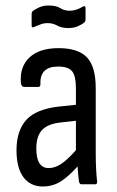

<svg xmlns="http://www.w3.org/2000/svg" viewBox="-20 -670 426 698"><path d="M136 8Q90 8 65 -26Q40 -60 40 -124Q40 -195 76 -234.5Q112 -274 197 -283L256 -289V-348Q256 -393 242.5 -410.5Q229 -428 191 -428Q124 -428 127 -364Q127 -354 119 -354H68Q58 -354 56 -368Q51 -427 87 -461Q123 -495 193 -495Q264 -495 296 -461.5Q328 -428 328 -350V-120Q328 -81 329.5 -54Q331 -27 333 -11Q334 0 326 0H276Q269 0 267 -11Q264 -32 262 -65Q227 -26 198.5 -9Q170 8 136 8ZM112 -130Q112 -59 157 -59Q179 -59 201.5 -73.5Q224 -88 256 -124V-231L202 -225Q154 -220 133 -197.5Q112 -175 112 -130ZM229 -568Q204 -568 188 -577Q172 -586 153 -586Q139 -586 126.5 -581Q114 -576 104 -572Q95 -567 95 -577V-617Q95 -626 99 -630Q107 -636 122 -643Q137 -650 156 -650Q184 -650 199 -640.5Q214 -631 233 -631Q246 -631 259 -635.5Q272 -640 281 -646Q291 -651 291 -640V-600Q291 -592 286 -588Q278 -581 263 -574.5Q248 -568 229 -568Z"/></svg>

Font: Sofia Sans Cond
Style: Regular
Weight: 400
Width: 3
Designer: Botio Nikoltchev, Ani Petrova
Foundry: lettersoup
Version: Version 4.100; ttfautohint (v1.8.3)